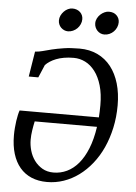

<svg xmlns="http://www.w3.org/2000/svg" viewBox="-63 -1019 762 1078"><g transform="rotate(5 317.5 -480.5)"><path d="M491.7 -841.8Q480 -841.8 469.7 -846.4Q459.5 -851.1 451.9 -859.1Q444.3 -867.2 439.9 -877.7Q435.5 -888.2 435.5 -900.4Q435.5 -915 442.1 -928Q448.7 -940.9 459.2 -950.7Q469.7 -960.4 482.4 -966.1Q495.1 -971.7 506.8 -971.7Q534.7 -971.7 550.5 -955.6Q566.4 -939.5 566.4 -917Q566.4 -902.3 560.5 -888.7Q554.7 -875 544.4 -864.5Q534.2 -854 520.5 -847.9Q506.8 -841.8 491.7 -841.8ZM286.6 -841.8Q275.4 -841.8 265.1 -846.4Q254.9 -851.1 247.3 -858.6Q239.7 -866.2 235.4 -876.5Q231 -886.7 231 -898.4Q231 -913.1 237.3 -926.3Q243.7 -939.5 253.7 -949.7Q263.7 -960 276.1 -965.8Q288.6 -971.7 301.3 -971.7Q314.9 -971.7 326.2 -967.3Q337.4 -962.9 345.2 -955.3Q353 -947.8 357.2 -937.7Q361.3 -927.7 361.3 -916.5Q361.3 -901.9 355.2 -888.2Q349.1 -874.5 338.9 -864.3Q328.6 -854 314.9 -847.9Q301.3 -841.8 286.6 -841.8ZM35.6 -233.9Q35.6 -255.4 37.4 -276.1Q39.1 -296.9 41.7 -315.4Q44.4 -334 47.9 -349.4Q51.3 -364.7 55.2 -375.5H502Q502.9 -391.6 503.7 -408.7Q504.4 -425.8 504.4 -444.3Q504.4 -507.8 490.5 -555.2Q476.6 -602.5 452.6 -634Q428.7 -665.5 397.7 -680.9Q366.7 -696.3 332.5 -696.3Q302.2 -696.3 277.6 -691.9Q252.9 -687.5 233.6 -679.9Q214.4 -672.4 199.5 -662.6Q184.6 -652.8 174.3 -642.1L143.6 -569.8H89.8L112.8 -712.4Q132.8 -712.9 155 -719.2Q177.2 -725.6 205.8 -732.4Q234.4 -739.3 271.7 -745.1Q309.1 -751 360.4 -751Q417.5 -751 462.4 -729.5Q507.3 -708 538.1 -668.7Q568.8 -629.4 585 -574.5Q601.1 -519.5 601.1 -452.1Q601.1 -385.3 587.9 -324.7Q574.7 -264.2 551.3 -212.6Q527.8 -161.1 494.6 -119.6Q461.4 -78.1 421.9 -49.1Q382.3 -20 336.9 -4.4Q291.5 11.2 243.2 11.2Q193.8 11.2 155.3 -5.1Q116.7 -21.5 90.1 -53Q63.5 -84.5 49.6 -129.9Q35.6 -175.3 35.6 -233.9ZM131.3 -217.3Q131.3 -187 140.1 -156.2Q148.9 -125.5 167 -100.8Q185.1 -76.2 211.9 -60.5Q238.8 -44.9 274.9 -44.9Q314.5 -44.9 350.1 -61.8Q385.7 -78.6 414.8 -112.8Q443.8 -147 464.8 -199.2Q485.8 -251.5 496.1 -321.8H145Q139.2 -294.9 135.3 -268.8Q131.3 -242.7 131.3 -217.3Z"/></g></svg>

Font: Merriweather
Style: Italic
Weight: 400
Italic angle: -7°
Designer: Eben Sorkin ( eben@eyebytes.com )
Foundry: Eben Sorkin ( eben@eyebytes.com )
Version: Version 1.005; ttfautohint (v0.97) -l 13 -r 13 -G 200 -x 24 